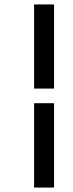

<svg xmlns="http://www.w3.org/2000/svg" viewBox="-20 -820 330 867"><path d="M224 -800H134V-420H224ZM224 -354H134V27H224Z"/></svg>

Font: fbb
Style: Bold Italic
Weight: 700
Italic angle: -12°
Designer: David J. Perry, Michael Sharpe
Version: Version 0.991